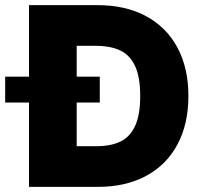

<svg xmlns="http://www.w3.org/2000/svg" viewBox="-65 -727 796 747"><path d="M47.9 0V-328.1H-44.9V-428.7H47.9V-707H314.5Q422.9 -707 502.4 -664.6Q582 -622.1 625 -542.5Q668 -462.9 668 -353.5Q668 -244.1 625.2 -164.6Q582.5 -85 503.2 -42.5Q423.8 0 316.4 0ZM309.6 -158.2Q366.7 -158.2 404.1 -176.5Q441.4 -194.8 460.9 -237.5Q480.5 -280.3 480.5 -353.5Q480.5 -426.8 460.7 -469.7Q440.9 -512.7 402.6 -530.8Q364.3 -548.8 304.7 -548.8H233.4V-428.7H323.2V-328.1H233.4V-158.2Z"/></svg>

Font: Pretendard GOV Black
Style: Regular
Weight: 900
Designer: Base glyphs from Inter by Rasmus Andersson; Hangeul glyphs from Noto Sans CJK(Source Han Sans) by Jang Soo-young and Kan
Foundry: Kil Hyung-jin
Version: Version 1.309